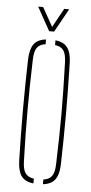

<svg xmlns="http://www.w3.org/2000/svg" viewBox="-54 -771 385 808"><g transform="rotate(5 139.0 -367.5)"><path d="M51 -85Q49.5 -138.5 48.8 -192.2Q48 -246 48 -299.5Q48 -353 48.8 -406.8Q49.5 -460.5 51 -514Q52.5 -557 67.8 -578.5Q83 -600 119 -604V-584Q93.5 -580.5 82.8 -565Q72 -549.5 71 -514Q69 -450.5 68.2 -399Q67.5 -347.5 67.5 -299.5Q67.5 -251.5 68.2 -200Q69 -148.5 71 -85Q72 -50 83.2 -34.8Q94.5 -19.5 119 -16V4Q83 0 67.8 -21.2Q52.5 -42.5 51 -85ZM159 4V-16Q184 -19.5 195 -34.8Q206 -50 207 -85Q209 -148.5 210 -200Q211 -251.5 211 -299.5Q211 -347.5 210 -399Q209 -450.5 207 -514Q206 -549.5 195.2 -565Q184.5 -580.5 159 -584V-604Q183 -601.5 197.5 -591Q212 -580.5 219 -561.8Q226 -543 227 -514Q228.5 -460.5 229.2 -406.8Q230 -353 230 -299.5Q230 -246 229.2 -192.2Q228.5 -138.5 227 -85Q226 -57 219 -38.2Q212 -19.5 197.5 -9.2Q183 1 159 4ZM129 -640 74 -739H95L140 -659L184 -739H205L150 -640Z"/></g></svg>

Font: Big Shoulders Stencil Display SC Thin
Style: Regular
Weight: 100
Designer: Patric King
Foundry: XO Type Co
Version: Version 2.001